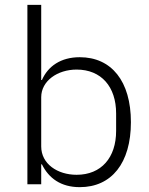

<svg xmlns="http://www.w3.org/2000/svg" viewBox="-20 -760 614 792"><path d="M93 0H150V-82H153C181 -25 231 12 309 12C440 12 520 -87 520 -256C520 -425 440 -524 309 -524C231 -524 178 -487 153 -430H150V-740H93ZM296 -39C217 -39 150 -84 150 -156V-359C150 -426 217 -473 296 -473C398 -473 459 -402 459 -292V-220C459 -110 398 -39 296 -39Z"/></svg>

Font: IBM Plex Thai Looped Light
Style: Regular
Weight: 300
Designer: Mike Abbink, Paul van der Laan, Pieter van Rosmalen, Ben Mitchell, Mark Frömberg
Foundry: Bold Monday
Version: Version 1.0